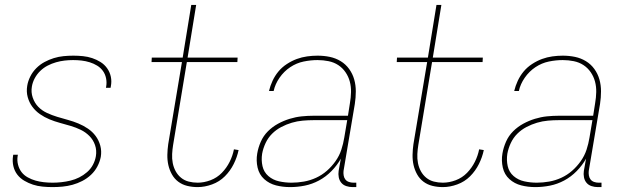

<svg xmlns="http://www.w3.org/2000/svg" viewBox="-20 -755 2540 783"><path d="M194 8Q174 8 153.5 6Q133 4 114.5 -2Q96 -8 79 -18Q62 -28 50.5 -43Q39 -58 34.5 -77.5Q30 -97 33 -118L34 -124H53L52 -119Q49 -101 53.5 -83.5Q58 -66 68 -53Q78 -40 93.5 -31.5Q109 -23 125 -18.5Q141 -14 158.5 -12Q176 -10 195 -10Q212 -10 230.5 -12Q249 -14 267.5 -18.5Q286 -23 303 -31.5Q320 -40 335 -53Q350 -66 359 -83Q368 -100 371 -118Q375 -142 367.5 -163.5Q360 -185 344.5 -200.5Q329 -216 309.5 -225.5Q290 -235 268 -241.5Q246 -248 224 -254Q202 -260 181.5 -268.5Q161 -277 143 -289.5Q125 -302 112 -319.5Q99 -337 93 -359Q87 -381 91 -405Q94 -424 103.5 -443Q113 -462 128 -477Q143 -492 161.5 -502Q180 -512 199.5 -518Q219 -524 239 -526Q259 -528 279 -528Q299 -528 318.5 -526Q338 -524 356 -518Q374 -512 390 -502Q406 -492 417 -476.5Q428 -461 432 -442Q436 -423 432 -403L431 -397H412L413 -402Q416 -419 412.5 -436Q409 -453 399.5 -466Q390 -479 376 -487.5Q362 -496 346 -501Q330 -506 313 -508Q296 -510 278 -510Q261 -510 243.5 -508Q226 -506 208.5 -501Q191 -496 174.5 -487.5Q158 -479 144.5 -466Q131 -453 122 -436.5Q113 -420 110 -402Q106 -379 113.5 -357Q121 -335 136 -319.5Q151 -304 171.5 -294.5Q192 -285 213.5 -278.5Q235 -272 257 -266Q279 -260 299.5 -251.5Q320 -243 338.5 -230.5Q357 -218 370 -200.5Q383 -183 389 -161Q395 -139 391 -115Q387 -95 377 -76Q367 -57 351 -42Q335 -27 315.5 -17Q296 -7 276 -1.5Q256 4 235.5 6Q215 8 194 8Z M786 8Q764 8 743.5 3Q723 -2 707 -14Q691 -26 681 -44Q671 -62 666.5 -82Q662 -102 662.5 -124Q663 -146 666 -167L722 -502H598L599 -520H725L760 -735H780L745 -520H949L948 -502H742L686 -164Q683 -146 682 -127Q681 -108 684.5 -90Q688 -72 696.5 -56.5Q705 -41 718.5 -30Q732 -19 749.5 -14.5Q767 -10 786 -10Q812 -10 838.5 -20Q865 -30 884.5 -50Q904 -70 916.5 -95Q929 -120 934 -146L953 -143Q947 -114 933 -86Q919 -58 897 -36Q875 -14 845 -3Q815 8 786 8Z M1163 8Q1133 8 1105.5 1Q1078 -6 1057.5 -24.5Q1037 -43 1030.5 -71.5Q1024 -100 1029 -129Q1033 -153 1043.5 -177Q1054 -201 1072.5 -219.5Q1091 -238 1114 -250.5Q1137 -263 1161.5 -270.5Q1186 -278 1210.5 -280.5Q1235 -283 1259 -283H1399L1407 -334Q1411 -357 1411.5 -379.5Q1412 -402 1406.5 -422.5Q1401 -443 1389 -460.5Q1377 -478 1359.5 -489.5Q1342 -501 1320 -505.5Q1298 -510 1275 -510Q1247 -510 1218 -504Q1189 -498 1163.5 -481Q1138 -464 1120 -438Q1102 -412 1096 -384H1077Q1082 -405 1091.5 -425.5Q1101 -446 1115.5 -463.5Q1130 -481 1150 -494Q1170 -507 1190.5 -514.5Q1211 -522 1232.5 -525Q1254 -528 1275 -528Q1301 -528 1325 -523Q1349 -518 1369.5 -505.5Q1390 -493 1404 -473.5Q1418 -454 1424.5 -431Q1431 -408 1431 -382.5Q1431 -357 1427 -331L1381 -58Q1380 -49 1381.5 -39.5Q1383 -30 1388.5 -23Q1394 -16 1403 -13Q1412 -10 1421 -10H1433V8H1418Q1405 8 1392.5 4Q1380 0 1372 -9.5Q1364 -19 1361.5 -32Q1359 -45 1361 -58L1370 -108Q1355 -81 1332 -57.5Q1309 -34 1281 -19Q1253 -4 1223 2Q1193 8 1163 8ZM1169 -10Q1194 -10 1219.5 -14.5Q1245 -19 1269 -30Q1293 -41 1313 -58.5Q1333 -76 1348.5 -98Q1364 -120 1372 -144.5Q1380 -169 1384 -194L1396 -265H1259Q1237 -265 1214.5 -263Q1192 -261 1170 -254.5Q1148 -248 1127 -237Q1106 -226 1089.5 -209.5Q1073 -193 1063 -171.5Q1053 -150 1049 -128Q1045 -102 1050.5 -77.5Q1056 -53 1074.5 -37Q1093 -21 1118 -15.5Q1143 -10 1169 -10Z M1786 8Q1764 8 1743.5 3Q1723 -2 1707 -14Q1691 -26 1681 -44Q1671 -62 1666.5 -82Q1662 -102 1662.5 -124Q1663 -146 1666 -167L1722 -502H1598L1599 -520H1725L1760 -735H1780L1745 -520H1949L1948 -502H1742L1686 -164Q1683 -146 1682 -127Q1681 -108 1684.5 -90Q1688 -72 1696.5 -56.5Q1705 -41 1718.5 -30Q1732 -19 1749.5 -14.5Q1767 -10 1786 -10Q1812 -10 1838.5 -20Q1865 -30 1884.5 -50Q1904 -70 1916.5 -95Q1929 -120 1934 -146L1953 -143Q1947 -114 1933 -86Q1919 -58 1897 -36Q1875 -14 1845 -3Q1815 8 1786 8Z M2163 8Q2133 8 2105.5 1Q2078 -6 2057.5 -24.5Q2037 -43 2030.5 -71.5Q2024 -100 2029 -129Q2033 -153 2043.5 -177Q2054 -201 2072.5 -219.5Q2091 -238 2114 -250.5Q2137 -263 2161.5 -270.5Q2186 -278 2210.5 -280.5Q2235 -283 2259 -283H2399L2407 -334Q2411 -357 2411.5 -379.5Q2412 -402 2406.5 -422.5Q2401 -443 2389 -460.5Q2377 -478 2359.5 -489.5Q2342 -501 2320 -505.5Q2298 -510 2275 -510Q2247 -510 2218 -504Q2189 -498 2163.5 -481Q2138 -464 2120 -438Q2102 -412 2096 -384H2077Q2082 -405 2091.5 -425.5Q2101 -446 2115.5 -463.5Q2130 -481 2150 -494Q2170 -507 2190.5 -514.5Q2211 -522 2232.5 -525Q2254 -528 2275 -528Q2301 -528 2325 -523Q2349 -518 2369.5 -505.5Q2390 -493 2404 -473.5Q2418 -454 2424.5 -431Q2431 -408 2431 -382.5Q2431 -357 2427 -331L2381 -58Q2380 -49 2381.5 -39.5Q2383 -30 2388.5 -23Q2394 -16 2403 -13Q2412 -10 2421 -10H2433V8H2418Q2405 8 2392.5 4Q2380 0 2372 -9.5Q2364 -19 2361.5 -32Q2359 -45 2361 -58L2370 -108Q2355 -81 2332 -57.5Q2309 -34 2281 -19Q2253 -4 2223 2Q2193 8 2163 8ZM2169 -10Q2194 -10 2219.5 -14.5Q2245 -19 2269 -30Q2293 -41 2313 -58.5Q2333 -76 2348.5 -98Q2364 -120 2372 -144.5Q2380 -169 2384 -194L2396 -265H2259Q2237 -265 2214.5 -263Q2192 -261 2170 -254.5Q2148 -248 2127 -237Q2106 -226 2089.5 -209.5Q2073 -193 2063 -171.5Q2053 -150 2049 -128Q2045 -102 2050.5 -77.5Q2056 -53 2074.5 -37Q2093 -21 2118 -15.5Q2143 -10 2169 -10Z"/></svg>

Font: Iosevka SS18 Thin
Style: Italic
Weight: 100
Italic angle: -9°
Monospace: yes
Designer: Belleve Invis
Foundry: Belleve Invis
Version: Version 25.1.1; ttfautohint (v1.8.4)